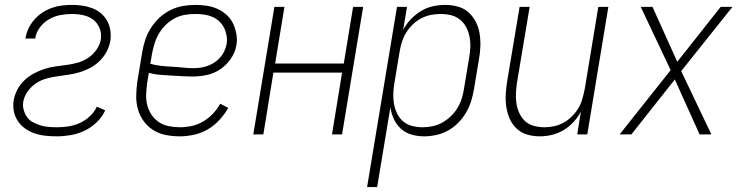

<svg xmlns="http://www.w3.org/2000/svg" viewBox="-20 -548 3040 783"><path d="M211 8Q188 8 165 5.5Q142 3 121.5 -4Q101 -11 83 -23.5Q65 -36 53 -54Q41 -72 36.5 -94Q32 -116 36 -140Q40 -162 51 -183Q62 -204 79.5 -220.5Q97 -237 118.5 -248.5Q140 -260 162 -267Q184 -274 206 -277Q228 -280 250.5 -283Q273 -286 295.5 -292Q318 -298 338 -311Q358 -324 372.5 -344Q387 -364 391 -386Q395 -410 386.5 -432Q378 -454 360.5 -467.5Q343 -481 320 -486Q297 -491 273 -491Q250 -491 226 -486.5Q202 -482 180 -469.5Q158 -457 142.5 -436Q127 -415 124 -392L123 -391H83L84 -392Q87 -413 96.5 -432.5Q106 -452 120.5 -468.5Q135 -485 153.5 -497Q172 -509 192 -516Q212 -523 232.5 -525.5Q253 -528 273 -528Q295 -528 316 -525Q337 -522 356.5 -514.5Q376 -507 391.5 -494Q407 -481 417 -463Q427 -445 430 -424Q433 -403 430 -381Q426 -359 415 -338Q404 -317 387 -300Q370 -283 348.5 -271.5Q327 -260 305 -253.5Q283 -247 260 -243.5Q237 -240 215 -237Q193 -234 170.5 -228Q148 -222 128 -209Q108 -196 93.5 -176Q79 -156 75 -134Q72 -117 76.5 -100.5Q81 -84 90 -71Q99 -58 113.5 -50Q128 -42 144 -37Q160 -32 177.5 -30.5Q195 -29 212 -29Q235 -29 258.5 -32.5Q282 -36 304.5 -46Q327 -56 346 -73.5Q365 -91 375 -113L409 -98Q397 -71 374.5 -49.5Q352 -28 325 -15Q298 -2 268.5 3Q239 8 211 8Z M713 8Q684 8 656 2.5Q628 -3 605 -17.5Q582 -32 566 -54Q550 -76 542.5 -102.5Q535 -129 535.5 -157.5Q536 -186 540 -215L560 -335Q564 -361 572.5 -386Q581 -411 595.5 -434Q610 -457 630.5 -476Q651 -495 675.5 -507Q700 -519 725.5 -523.5Q751 -528 777 -528Q800 -528 823.5 -524.5Q847 -521 867.5 -511.5Q888 -502 904.5 -487Q921 -472 930.5 -452Q940 -432 944 -409Q948 -386 944 -363Q939 -334 921 -308Q903 -282 877.5 -265Q852 -248 823 -242Q794 -236 765 -236Q742 -236 719.5 -237.5Q697 -239 675 -240Q653 -241 630.5 -243Q608 -245 587 -251L580 -209Q577 -186 576 -163Q575 -140 580.5 -119Q586 -98 598 -80Q610 -62 628 -50Q646 -38 668.5 -33.5Q691 -29 714 -29Q737 -29 761 -34Q785 -39 807.5 -52Q830 -65 848 -84Q866 -103 878 -125L911 -108Q896 -82 875 -59Q854 -36 827.5 -20.5Q801 -5 771 1.5Q741 8 713 8ZM770 -270Q792 -270 814 -275.5Q836 -281 855.5 -294Q875 -307 887.5 -326.5Q900 -346 904 -368Q907 -386 904 -403Q901 -420 893.5 -435Q886 -450 873.5 -461.5Q861 -473 845.5 -479.5Q830 -486 812.5 -488.5Q795 -491 777 -491Q756 -491 734.5 -487.5Q713 -484 693 -473.5Q673 -463 656.5 -447Q640 -431 628.5 -411.5Q617 -392 610.5 -371Q604 -350 600 -329L593 -288Q613 -282 636 -279.5Q659 -277 681 -276Q703 -275 725 -272.5Q747 -270 770 -270Z M1013 0 1099 -520H1140L1102 -289H1382L1420 -520H1461L1375 0H1334L1375 -252H1095L1054 0Z M1477 215 1599 -520H1640L1624 -426Q1636 -449 1655 -469Q1674 -489 1697 -503Q1720 -517 1745.5 -522.5Q1771 -528 1795 -528Q1822 -528 1847.5 -521Q1873 -514 1891 -497.5Q1909 -481 1920.5 -458.5Q1932 -436 1936 -410.5Q1940 -385 1939 -358Q1938 -331 1933 -305L1913 -185Q1909 -160 1901.5 -136Q1894 -112 1881 -89.5Q1868 -67 1849 -47.5Q1830 -28 1807 -15.5Q1784 -3 1759 2.5Q1734 8 1710 8Q1683 8 1658.5 1Q1634 -6 1615.5 -22.5Q1597 -39 1586.5 -62Q1576 -85 1572 -110L1518 215ZM1704 -29Q1724 -29 1745 -33.5Q1766 -38 1784.5 -48.5Q1803 -59 1819.5 -75Q1836 -91 1847 -110Q1858 -129 1864 -149.5Q1870 -170 1873 -191L1893 -311Q1897 -333 1898 -354.5Q1899 -376 1895 -397Q1891 -418 1881.5 -436.5Q1872 -455 1856 -468Q1840 -481 1819.5 -486Q1799 -491 1777 -491Q1757 -491 1736.5 -487Q1716 -483 1696.5 -472.5Q1677 -462 1661.5 -446.5Q1646 -431 1635 -412.5Q1624 -394 1618 -373.5Q1612 -353 1609 -333L1589 -213Q1585 -191 1584 -169Q1583 -147 1586.5 -126Q1590 -105 1599 -86Q1608 -67 1623.5 -53.5Q1639 -40 1660 -34.5Q1681 -29 1704 -29Z M2181 8Q2155 8 2130.5 1Q2106 -6 2087.5 -23Q2069 -40 2059 -63Q2049 -86 2045 -111Q2041 -136 2042.5 -162.5Q2044 -189 2048 -215L2099 -520H2140L2088 -209Q2085 -188 2084 -166Q2083 -144 2086.5 -123.5Q2090 -103 2099 -84.5Q2108 -66 2122.5 -53Q2137 -40 2158 -34.5Q2179 -29 2201 -29Q2221 -29 2241 -33.5Q2261 -38 2279.5 -48.5Q2298 -59 2313.5 -74.5Q2329 -90 2339.5 -108.5Q2350 -127 2355.5 -147Q2361 -167 2365 -187L2420 -520H2461L2375 0H2334L2349 -93Q2337 -70 2319 -50.5Q2301 -31 2278.5 -17.5Q2256 -4 2231 2Q2206 8 2181 8Z M2507 0 2715 -262 2593 -520H2641L2742 -296L2919 -520H2967L2758 -258L2881 0H2833L2732 -224L2555 0Z"/></svg>

Font: Iosevka SS18 Extralight
Style: Italic
Weight: 200
Italic angle: -9°
Monospace: yes
Designer: Belleve Invis
Foundry: Belleve Invis
Version: Version 25.1.1; ttfautohint (v1.8.4)